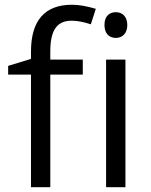

<svg xmlns="http://www.w3.org/2000/svg" viewBox="-20 -785 632 805"><path d="M327.1 -535.2H190.9V-569.8C190.9 -659.7 219.7 -698.2 280.8 -698.2C302.7 -698.2 329.6 -693.4 360.8 -683.1L381.8 -748C343.8 -759.3 310.5 -765.1 282.2 -765.1C167.5 -765.1 109.9 -699.2 109.9 -567.9V-538.1L14.2 -508.8V-472.2H109.9V0H190.9V-472.2H327.1ZM505.9 -535.2H424.8V0H505.9ZM418 -680.2C418 -643.6 438.5 -626 465.8 -626C491.7 -626 513.7 -643.6 513.7 -680.2C513.7 -716.8 491.7 -733.9 465.8 -733.9C438.5 -733.9 418 -717.3 418 -680.2Z"/></svg>

Font: Samim
Style: Regular
Weight: 400
Foundry: DejaVu fonts team - Redesigned by Saber Rastikerdar
Version: Version 4.0.5